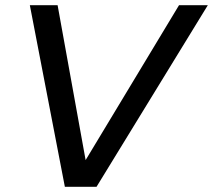

<svg xmlns="http://www.w3.org/2000/svg" viewBox="-20 -720 821 740"><path d="M230 0 95 -700H202L310 -103L670 -700H781L352 0Z"/></svg>

Font: Red Hat Display SemiBold
Style: Italic
Weight: 600
Italic angle: -12°
Designer: Pentagram, MCKL
Foundry: Pentagram, MCKL
Version: Version 1.023